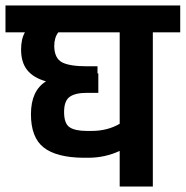

<svg xmlns="http://www.w3.org/2000/svg" viewBox="-30 -681 678 701"><path d="M628 -661V-563H528V0H407V-130Q353 -105 292 -105H274Q176 -106 129.5 -142.5Q83 -179 83 -264Q83 -350 138 -384Q92 -397 69.5 -425Q47 -453 47 -500Q47 -539 61 -563H-10V-661ZM407 -229V-563H183Q168 -544 168 -512Q169 -468 196.5 -453.5Q224 -439 287 -439H326V-413H329V-342H287Q245 -342 224.5 -327.5Q204 -313 204 -272Q204 -230 224 -216.5Q244 -203 287 -203H305Q362 -203 407 -229Z"/></svg>

Font: Biryani
Style: Bold
Weight: 700
Designer: Dan Reynolds and Mathieu Reguer
Foundry: Dan Reynolds and Mathieu Reguer
Version: Version 1.004; ttfautohint (v1.1) -l 5 -r 5 -G 72 -x 0 -D la